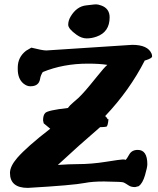

<svg xmlns="http://www.w3.org/2000/svg" viewBox="-20 -873 742 903"><path d="M456.1 -847.2Q495.6 -833 495.6 -791.5Q495.6 -722.2 434.1 -700.7Q411.1 -692.4 387.7 -692.4Q364.3 -692.4 340.8 -709Q300.8 -737.3 300.8 -756.6Q300.8 -775.9 312 -794.9Q340.3 -842.8 385.3 -847.7Q402.8 -849.6 410.6 -850.6Q424.3 -852.5 432.6 -852.5Q440.9 -852.5 456.1 -847.2ZM484.9 -567.9Q449.2 -573.7 393.6 -573.7Q277.3 -573.7 181.2 -534.2Q170.9 -518.6 168.5 -501.5Q162.6 -467.3 123.5 -467.3Q123 -467.3 122.6 -467.3H121.6Q106 -467.3 89.8 -480.5Q63.5 -502.9 63.5 -547.9V-555.2Q63.5 -604 102.5 -634.3L127.4 -648.9Q179.7 -635.7 197.8 -635.7L601.6 -662.1H602.1Q675.3 -662.1 692.9 -620.6Q695.3 -614.7 695.3 -607.4Q695.3 -599.1 665 -589.4L661.1 -588.9Q589.8 -448.7 474.6 -327.1Q482.4 -320.8 486.3 -312.5H490.2Q487.3 -279.3 480.2 -277.3Q473.1 -275.4 450.7 -274.9Q349.6 -188 252 -97.2Q306.2 -101.1 344.2 -101.1Q410.2 -101.1 478.5 -112.1Q546.9 -123 556.6 -123Q566.4 -123 568.4 -122.1Q569.8 -121.1 570.8 -121.1H571.3Q575.7 -125 587.9 -146.5Q600.1 -168 627.9 -168Q672.9 -168 672.9 -100.6Q672.9 -85.9 661.9 -48.6Q650.9 -11.2 632.8 2.4L616.2 6.8H613.8Q596.7 6.8 585.7 -0.5Q574.7 -7.8 571.5 -9.5Q568.4 -11.2 565.7 -12.7Q563 -14.2 560.5 -15.1Q554.7 -18.1 487.3 -19Q478 -19 469.2 -19.5Q414.1 -19.5 379.9 -12.7Q322.8 -1.5 110.8 10.7Q26.9 10.7 26.9 -59.6Q26.9 -90.8 61 -130.4Q106.9 -183.1 216.3 -267.6L185.5 -293L182.6 -306.6V-307.6Q182.6 -331.5 192.9 -341.8Q205.1 -354.5 299.3 -365.2Q306.6 -376 324.7 -391.4Q342.8 -406.7 350.1 -413.6Q357.4 -420.4 365.2 -429Q373 -437.5 381.8 -447.3Q399.4 -467.3 435.1 -511.7Q470.7 -556.6 484.9 -567.9Z"/></svg>

Font: Drukaatie burti
Style: Heavy
Weight: 800
Version: Version 0.14